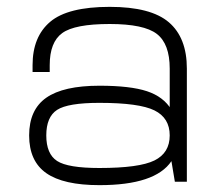

<svg xmlns="http://www.w3.org/2000/svg" viewBox="-20 -530 640 560"><path d="M75 -340V-320H125V-340Q125 -407 161.5 -433.5Q198 -460 300 -460Q400 -460 437.5 -431Q475 -402 475 -330V-220L525 -250V-330Q525 -420 472.5 -465Q420 -510 300 -510Q178 -510 126.5 -466.5Q75 -423 75 -340ZM525 -250H475V-95L480 -60L490 0H525ZM270 10Q433 10 480 -60L475 -135Q475 -84 430.5 -62Q386 -40 270 -40Q178 -40 146.5 -60.5Q115 -81 115 -135Q115 -189 146.5 -209.5Q178 -230 270 -230Q386 -230 430.5 -208Q475 -186 475 -135L480 -210Q457 -248 408.5 -264Q360 -280 270 -280Q165 -280 115 -245Q65 -210 65 -135Q65 -60 115 -25Q165 10 270 10Z"/></svg>

Font: Millimetre
Style: Light
Weight: 200
Designer: Jérémy Landes
Version: Version 1.0